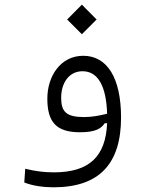

<svg xmlns="http://www.w3.org/2000/svg" viewBox="-20 -571 626 814"><path d="M206.5 223.1C401.4 223.1 493.2 123 493.2 -72.8C493.2 -240.2 434.6 -334.5 333 -334.5C237.8 -334.5 180.7 -249.5 180.7 -152.8C180.7 -56.2 216.3 -10.3 318.4 -10.3C385.3 -10.3 408.7 -25.9 423.8 -48.3L434.1 -48.8C428.2 91.8 359.4 159.7 208 159.7C165.5 159.7 130.4 154.8 86.9 144.5L83 202.6C118.2 216.8 164.1 223.1 206.5 223.1ZM434.1 -88.9C402.8 -81.1 371.6 -74.7 336.4 -74.7C261.7 -74.7 239.3 -96.7 239.3 -156.2C239.3 -218.8 272 -269 330.1 -269C394.5 -269 430.7 -207 434.1 -88.9ZM327.1 -425.8 389.6 -488.3 327.1 -551.3 264.6 -488.3Z"/></svg>

Font: Cascadia Mono NF Light
Style: Regular
Weight: 300
Monospace: yes
Designer: Aaron Bell
Foundry: Saja Typeworks
Version: Version 2404.023